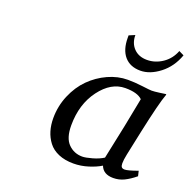

<svg xmlns="http://www.w3.org/2000/svg" viewBox="-119 -761 877 887"><g transform="rotate(20 320.0 -318.0)"><path d="M438 -439.9Q470.7 -439.9 509.8 -435.1Q548.8 -430.2 557.1 -430.2Q570.3 -430.2 596.2 -433.8Q622.1 -437.5 626 -438L627 -435.1Q608.9 -387.2 576.2 -233.9L550.8 -113.8Q544.9 -85.4 544.9 -68.8Q544.9 -56.2 549.3 -50.5Q553.7 -44.9 564.9 -44.9Q580.1 -44.9 627.9 -62L633.8 -37.1Q606.4 -14.6 581.5 -2.4Q556.6 9.8 527.8 9.8Q479 9.8 464.8 -27.8Q440.4 -12.7 404.8 -1.5Q369.1 9.8 332 9.8Q290 9.8 258.5 -3.7Q227.1 -17.1 209 -41Q190.9 -64.9 182.4 -93.5Q173.8 -122.1 173.8 -155.8Q173.8 -214.8 196.5 -268.6Q219.2 -322.3 256.3 -359.4Q293.5 -396.5 341.1 -418.2Q388.7 -439.9 438 -439.9ZM439.9 -399.9Q370.1 -399.9 316.7 -328.4Q263.2 -256.8 263.2 -152.8Q263.2 -90.3 291.3 -62.3Q319.3 -34.2 359.9 -34.2Q376.5 -34.2 408.2 -43.2Q439.9 -52.2 460.9 -65.9L496.1 -233.9L523.9 -376Q500 -399.9 439.9 -399.9ZM398.9 -646Q398.9 -606 423.1 -581.1Q447.3 -556.2 487.8 -556.2Q528.3 -556.2 563.7 -580.1Q599.1 -604 615.2 -646L640.1 -633.8Q618.2 -572.3 570.6 -535.6Q522.9 -499 476.1 -499Q425.8 -499 397.9 -531.2Q370.1 -563.5 370.1 -622.1V-633.8Z"/></g></svg>

Font: Linear Smooth
Style: Italic
Weight: 400
Designer: Philipp H. Poll, Flanker
Foundry: Philipp H. Poll, reworked by Flanker
Version: Version 1.061 | FøM Fix